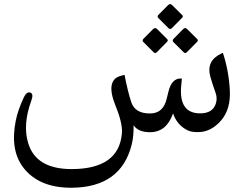

<svg xmlns="http://www.w3.org/2000/svg" viewBox="-20 -633 1169 920"><path d="M930.2 0Q897.5 0.5 879.4 -8.3Q829.1 -32.7 809.1 -89.4Q777.8 0.5 698.7 0.5Q641.6 0.5 620.1 -33.2Q621.1 19.5 611.3 58.6Q560.5 264.6 324.2 266.6Q166.5 267.6 91.3 169.4Q27.3 85.4 55.7 -55.7Q65.9 -106 93.3 -164.6Q106.9 -194.8 124.5 -189.5Q142.6 -184.6 129.9 -150.4Q87.9 -35.2 115.2 53.2Q152.8 177.7 324.7 177.2Q548.8 176.3 564 7.3Q568.4 -41 533.7 -126Q483.4 -250 559.6 -270L576.7 -274.4Q592.8 -191.4 609.4 -142.6Q627.9 -87.9 701.7 -89.4Q762.7 -90.8 778.8 -160.2L786.6 -191.9Q801.8 -256.8 845.2 -256.8H851.6L848.1 -220.2Q836.9 -89.8 939 -89.8Q999.5 -89.8 1014.2 -136.7Q1022.5 -163.1 1012.7 -189Q998 -230 987.8 -265.6Q966.8 -341.3 1039.6 -376L1047.9 -379.9Q1075.7 -296.9 1081.1 -203.1Q1086.9 -110.8 1039.3 -55.7Q991.7 -0.5 930.2 0ZM804.8 -608.5 852.4 -561.4Q859.6 -554.2 852.4 -547.6L803.7 -498.3Q795.3 -490 787.6 -497.8L738.3 -547Q731.1 -554.2 740.5 -563.1L785.9 -609.1Q795.3 -617.9 804.8 -608.5ZM877.3 -493.3 924.4 -446.3Q931.6 -439.1 924.4 -432.4L875.6 -383.1Q867.3 -374.8 859.6 -383.1L810.3 -431.9Q803.7 -439.1 812.5 -447.9L857.9 -493.9Q867.3 -503.3 877.3 -493.3ZM733.3 -493.3 780.4 -446.3Q787.6 -439.1 780.4 -432.4L731.7 -383.1Q723.4 -374.8 715.6 -383.1L666.3 -432.4Q659.7 -439.1 668 -447.9L713.9 -493.9Q723.4 -503.3 733.3 -493.3Z"/></svg>

Font: Gandom FD-WOL
Style: FD-WOL
Weight: 400
Foundry: DejaVu fonts team - Redesigned by Saber Rastikerdar - Based on Samim Font
Version: Version 0.6